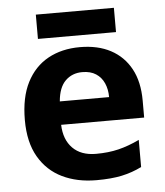

<svg xmlns="http://www.w3.org/2000/svg" viewBox="-52 -806 695 811"><g transform="rotate(-5 295.5 -400.5)"><path d="M303 -607Q379 -607 433.5 -578Q488 -549 518 -494Q548 -439 548 -359V-287H196Q198 -224 233.5 -188Q269 -152 332 -152Q385 -152 428 -162.5Q471 -173 517 -195V-80Q477 -60 432.5 -50.5Q388 -41 325 -41Q243 -41 180 -71.5Q117 -102 81 -164Q45 -226 45 -320Q45 -416 77.5 -479.5Q110 -543 168 -575Q226 -607 303 -607ZM304 -501Q261 -501 232.5 -473Q204 -445 199 -386H408Q408 -419 396.5 -445Q385 -471 362 -486Q339 -501 304 -501ZM461 -760V-657H130V-760Z"/></g></svg>

Font: Noto Sans Tamil UI
Style: Regular
Weight: 400
Designer: Jelle Bosma - Monotype Design Team
Foundry: Monotype Imaging Inc.
Version: Version 2.004